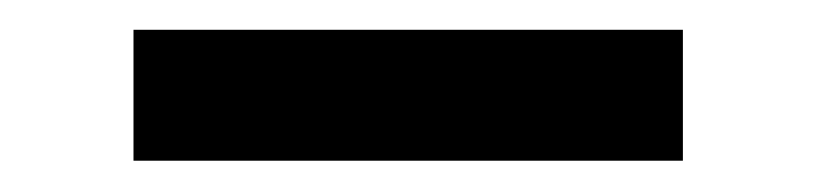

<svg xmlns="http://www.w3.org/2000/svg" viewBox="-20 -363 540 127"><path d="M68.3 -343.3V-256.7H431.7V-343.3Z"/></svg>

Font: Boon SemiBold
Style: Regular
Weight: 600
Designer: Sungsit Sawaiwan
Foundry: FontUni
Version: Version 2.0